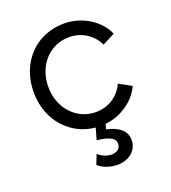

<svg xmlns="http://www.w3.org/2000/svg" viewBox="-141 -653 881 988"><g transform="rotate(-20 300.0 -159.0)"><path d="M334 230C398 230 445 190 445 134C445 86 409 53 340 38L347 11C371 8 394 3 416 -6C475 -30 522 -73 545 -125L477 -162C449 -102 393 -63 322 -63C216 -63 135 -152 135 -268C135 -386 216 -473 322 -473C393 -473 450 -433 477 -376L545 -411C512 -490 420 -548 322 -548C165 -548 55 -428 55 -269C55 -162 103 -74 183 -25C216 -5 252 7 293 11L275 74C344 82 373 98 373 129C373 153 353 170 324 170C299 170 271 159 251 140L230 193C254 216 295 230 334 230Z"/></g></svg>

Font: Plus Jakarta Sans
Style: Regular
Weight: 400
Designer: Gumpita Rahayu
Foundry: Tokotype
Version: Version 2.071;gftools[0.9.30]